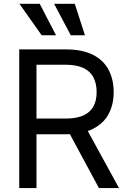

<svg xmlns="http://www.w3.org/2000/svg" viewBox="-20 -959 648 979"><path d="M78.1 -707H318.4Q399.4 -707 453.6 -679.7Q507.8 -652.3 533.7 -603Q559.6 -553.7 559.6 -489.3Q559.6 -425.8 533.7 -377.4Q507.8 -329.1 453.6 -301.8Q399.4 -274.4 319.3 -274.4H126V-354.5H315.4Q371.1 -354.5 405.8 -370.6Q440.4 -386.7 456.5 -416.5Q472.7 -446.3 472.7 -489.3Q472.7 -533.2 456.5 -564.5Q440.4 -595.7 405.3 -612.3Q370.1 -628.9 314.5 -628.9H166V0H78.1ZM586.9 0H484.4L313.5 -317.4H413.1ZM79.1 -939.5H182.6L265.6 -779.3H192.4ZM255.9 -939.5H361.3L413.1 -779.3H340.8Z"/></svg>

Font: WEMIX Pretendard Variable
Style: Regular
Weight: 400
Designer: Base glyphs from Inter by Rasmus Andersson; Hangeul glyphs from Noto Sans CJK(Source Han Sans) by Jang Soo-young and Kan
Foundry: Kil Hyung-jin
Version: Version 1.000;Glyphs 3.2 (3208)